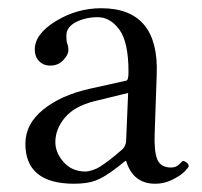

<svg xmlns="http://www.w3.org/2000/svg" viewBox="-20 -439 494 469"><path d="M293 -211.9 210.9 -191.9Q162.1 -179.7 138.7 -151.9Q115.2 -124 115.2 -91.8Q115.2 -65.9 135.5 -43Q155.8 -20 189 -20Q194.8 -20 202.9 -22.5Q210.9 -24.9 217 -27.8Q223.1 -30.8 233.2 -37.8Q243.2 -44.9 247.6 -48.3Q252 -51.8 262.5 -60.3Q272.9 -68.8 274.9 -70.8Q287.1 -79.6 288.1 -95.2ZM288.1 -45.9H286.1L267.1 -30.8Q234.9 -5.9 213.9 2Q192.9 9.8 161.1 9.8Q42 9.8 42 -87.9Q42 -135.7 85 -170.9Q127.9 -206.1 199.2 -222.2L289.1 -242.2Q293.9 -244.1 293.9 -263.2Q293.9 -336.4 271.5 -366.7Q249 -397 219 -397Q189 -397 165.5 -385Q142.1 -373 142.1 -352.1Q142.1 -338.9 144 -333Q147 -327.1 147 -316.2Q147 -305.2 134.5 -292Q122.1 -278.8 103 -278.8Q85.9 -278.8 75.4 -289.8Q64.9 -300.8 64.9 -317.9Q64.9 -356 116.5 -387.5Q168 -418.9 227.1 -418.9Q369.1 -418.9 362.8 -256.8L357.9 -115.2Q356 -70.3 364 -50Q372.1 -29.8 397.9 -29.8Q410.2 -29.8 418 -37.8Q425.8 -45.9 426.8 -45.9Q430.7 -45.9 435.8 -42Q440.9 -38.1 440.9 -33.2Q440.9 -30.3 430.9 -20Q420.9 -9.8 400.9 0Q380.9 9.8 359.9 9.8Q305.2 10.3 288.1 -45.9Z"/></svg>

Font: Linux Libertine Display
Style: Regular
Weight: 400
Designer: Philipp H. Poll
Foundry: Philipp H. Poll
Version: Version 5.0.9